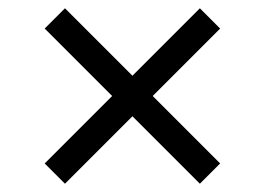

<svg xmlns="http://www.w3.org/2000/svg" viewBox="-20 -537 640 464"><path d="M300 -256 137 -93 88 -142 251 -305 88 -468 137 -517 300 -354 463 -517 512 -468 349 -305 512 -142 463 -93Z"/></svg>

Font: iA Writer Quattro V
Style: Regular
Weight: 400
Designer: Mike Abbink, Paul van der Laan, Pieter van Rosmalen, Oliver Reichenstein
Foundry: Information Architects Inc.
Version: Version 2.000